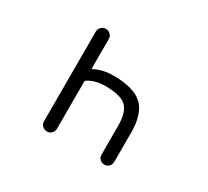

<svg xmlns="http://www.w3.org/2000/svg" viewBox="-144 -983 1288 1190"><g transform="rotate(30 500.0 -388.0)"><path d="M668.9 -269.5Q668.9 -371.1 627.4 -408.7Q585.9 -446.3 476.6 -446.3Q406.2 -446.3 355.5 -414.1Q349.6 -410.2 349.6 -402.3V-66.4Q349.6 -47.9 335.9 -34.2Q322.3 -20.5 303.2 -20.5Q284.2 -20.5 270.5 -34.2Q256.8 -47.9 256.8 -66.4V-709Q256.8 -727.5 270.5 -741.2Q284.2 -754.9 303.2 -754.9Q322.3 -754.9 335.9 -741.2Q349.6 -727.5 349.6 -709V-500Q349.6 -498 351.6 -497.1Q353.5 -496.1 356.4 -497.1Q412.1 -527.3 491.2 -527.3Q634.8 -527.3 697.3 -469.2Q759.8 -411.1 759.8 -276.4V-66.4Q759.8 -46.9 746.6 -33.7Q733.4 -20.5 714.4 -20.5Q695.3 -20.5 682.1 -33.7Q668.9 -46.9 668.9 -66.4Z"/></g></svg>

Font: Rounded Mgen+ 1m regular
Style: Regular
Weight: 400
Designer: [Source Han Sans]
Ryoko NISHIZUKA  (kana & ideographs); Paul D. Hunt (Latin, Greek & Cyrillic); Wenlong ZHANG  (bopomofo
Version: Version 1.059.20150602